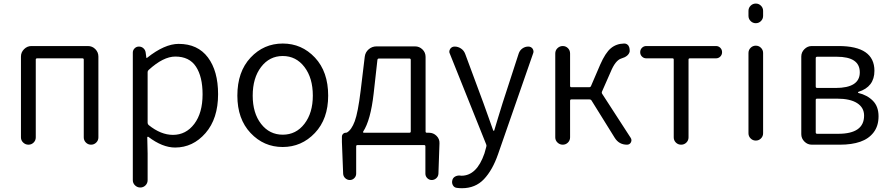

<svg xmlns="http://www.w3.org/2000/svg" viewBox="-20 -792 4874 1051"><path d="M94.7 -40V-482.4Q94.7 -505.9 111.8 -522.9Q128.9 -540 152.3 -540H460.9Q485.4 -540 502 -522.9Q518.6 -505.9 518.6 -482.4V-40Q518.6 -23.4 506.8 -11.7Q495.1 0 478.5 0Q461.9 0 450.2 -11.7Q438.5 -23.4 438.5 -40V-465.8Q438.5 -472.7 430.7 -472.7H183.6Q175.8 -472.7 175.8 -465.8V-40Q175.8 -23.4 164.1 -11.7Q152.3 0 135.7 0Q119.1 0 106.9 -11.7Q94.7 -23.4 94.7 -40Z M707 194.3V-503.9Q707 -517.6 716.8 -527.3Q726.6 -537.1 740.2 -537.1Q754.9 -537.1 765.1 -527.8Q775.4 -518.6 777.3 -504.9L781.2 -475.6Q781.2 -474.6 782.7 -474.6Q784.2 -474.6 785.2 -475.6Q880.9 -551.8 958 -551.8Q1062.5 -551.8 1118.2 -477.5Q1173.8 -403.3 1173.8 -276.4Q1173.8 -142.6 1105 -63.5Q1036.1 15.6 938.5 15.6Q869.1 15.6 792 -43Q790 -43.9 788.1 -43Q786.1 -42 786.1 -40L788.1 47.9V194.3Q788.1 210.9 776.4 222.7Q764.6 234.4 748 234.4Q731.4 234.4 719.2 222.7Q707 210.9 707 194.3ZM926.8 -53.7Q998 -53.7 1043.5 -113.8Q1088.9 -173.8 1088.9 -275.4Q1088.9 -372.1 1052.7 -427.2Q1016.6 -482.4 939.5 -482.4Q874 -482.4 793.9 -409.2Q788.1 -404.3 788.1 -397.5V-120.1Q788.1 -112.3 793.9 -107.4Q860.4 -53.7 926.8 -53.7Z M1279.3 -268.6Q1279.3 -399.4 1351.6 -476.6Q1423.8 -553.7 1527.8 -553.7Q1631.8 -553.7 1704.1 -476.6Q1776.4 -399.4 1776.4 -268.6Q1776.4 -140.6 1703.6 -64Q1630.9 12.7 1527.3 12.7Q1423.8 12.7 1351.6 -64Q1279.3 -140.6 1279.3 -268.6ZM1692.4 -268.6Q1692.4 -365.2 1646.5 -425.3Q1600.6 -485.4 1527.8 -485.4Q1455.1 -485.4 1409.2 -425.3Q1363.3 -365.2 1363.3 -268.6Q1363.3 -172.9 1409.2 -113.8Q1455.1 -54.7 1527.8 -54.7Q1600.6 -54.7 1646.5 -114.3Q1692.4 -173.8 1692.4 -268.6Z M2054.7 -471.7Q2046.9 -471.7 2045.9 -463.9L2025.4 -280.3Q2008.8 -133.8 1967.8 -71.3Q1966.8 -69.3 1967.8 -67.4Q1968.8 -65.4 1971.7 -65.4H2220.7Q2228.5 -65.4 2228.5 -72.3V-463.9Q2228.5 -471.7 2220.7 -471.7ZM2309.6 -72.3Q2309.6 -65.4 2316.4 -65.4H2328.1Q2352.5 -65.4 2369.6 -48.3Q2386.7 -31.2 2385.7 -7.8L2379.9 159.2Q2378.9 173.8 2368.2 183.6Q2357.4 193.4 2343.3 193.4Q2329.1 193.4 2318.8 183.1Q2308.6 172.9 2308.6 158.2V8.8Q2308.6 2 2300.8 2H1937.5Q1929.7 2 1929.7 8.8V158.2Q1929.7 172.9 1919.4 183.1Q1909.2 193.4 1895 193.4Q1880.9 193.4 1870.1 183.6Q1859.4 173.8 1858.4 159.2L1851.6 -14.6V-43Q1851.6 -52.7 1857.9 -59.1Q1864.3 -65.4 1873 -65.4Q1876 -65.4 1878.9 -66.4Q1904.3 -81.1 1921.9 -128.4Q1939.5 -175.8 1954.1 -294.9L1976.6 -481.4Q1979.5 -505.9 1998 -522Q2016.6 -538.1 2041 -538.1H2252Q2275.4 -538.1 2292.5 -521.5Q2309.6 -504.9 2309.6 -480.5Z M2508.8 238.3Q2494.1 238.3 2480 236.3Q2465.8 234.4 2459 221.7Q2452.1 209 2456.1 194.3Q2459 181.6 2470.7 174.8Q2482.4 168 2497.1 168.9Q2502 169.9 2505.9 169.9Q2589.8 169.9 2631.8 47.9L2641.6 12.7Q2644.5 5.9 2641.6 -1L2442.4 -498Q2439.5 -503.9 2439.5 -508.8Q2439.5 -516.6 2444.3 -524.4Q2453.1 -537.1 2468.8 -537.1Q2487.3 -537.1 2503.4 -526.4Q2519.5 -515.6 2526.4 -497.1L2626 -228.5Q2633.8 -208 2651.9 -156.2Q2669.9 -104.5 2679.7 -78.1Q2679.7 -76.2 2682.6 -76.2Q2685.5 -76.2 2685.5 -78.1Q2689.5 -91.8 2706.1 -146.5Q2722.7 -201.2 2731.4 -228.5L2819.3 -499Q2825.2 -516.6 2839.8 -526.9Q2854.5 -537.1 2872.1 -537.1Q2886.7 -537.1 2895.5 -525.4Q2900.4 -517.6 2900.4 -509.8Q2900.4 -504.9 2898.4 -500L2706.1 52.7Q2675.8 139.6 2628.9 189Q2582 238.3 2508.8 238.3Z M3275.4 -291Q3272.5 -284.2 3276.4 -278.3L3432.6 -37.1Q3436.5 -31.2 3436.5 -24.4Q3436.5 -18.6 3433.6 -12.7Q3426.8 0 3412.1 0Q3368.2 0 3344.7 -38.1L3217.8 -242.2Q3213.9 -248 3206.1 -248H3108.4Q3100.6 -248 3100.6 -240.2V-40Q3100.6 -23.4 3088.9 -11.7Q3077.1 0 3060.5 0Q3043.9 0 3031.7 -11.7Q3019.5 -23.4 3019.5 -40V-499Q3019.5 -516.6 3031.7 -528.3Q3043.9 -540 3060.5 -540Q3077.1 -540 3088.9 -528.3Q3100.6 -516.6 3100.6 -499V-321.3Q3100.6 -314.5 3108.4 -314.5H3204.1Q3211.9 -314.5 3214.8 -320.3L3265.6 -438.5Q3293.9 -502.9 3323.7 -527.8Q3353.5 -552.7 3395.5 -553.7Q3396.5 -553.7 3397.5 -553.7Q3412.1 -553.7 3420.9 -541Q3426.8 -530.3 3426.8 -518.6Q3426.8 -514.6 3426.8 -509.8Q3420.9 -483.4 3380.9 -471.7Q3348.6 -461.9 3322.3 -397.5Z M3668 -40V-465.8Q3668 -472.7 3661.1 -472.7H3517.6Q3503.9 -472.7 3494.1 -482.4Q3484.4 -492.2 3484.4 -506.3Q3484.4 -520.5 3494.1 -530.3Q3503.9 -540 3517.6 -540H3899.4Q3913.1 -540 3922.9 -530.3Q3932.6 -520.5 3932.6 -506.3Q3932.6 -492.2 3922.9 -482.4Q3913.1 -472.7 3899.4 -472.7H3756.8Q3749 -472.7 3749 -465.8V-40Q3749 -23.4 3737.3 -11.7Q3725.6 0 3708.5 0Q3691.4 0 3679.7 -11.7Q3668 -23.4 3668 -40Z M4077.1 -62.5V-502Q4077.1 -518.6 4088.9 -530.3Q4100.6 -542 4117.2 -542Q4133.8 -542 4145.5 -530.3Q4157.2 -518.6 4157.2 -502V-62.5Q4157.2 -45.9 4145.5 -34.2Q4133.8 -22.5 4117.2 -22.5Q4100.6 -22.5 4088.9 -34.2Q4077.1 -45.9 4077.1 -62.5ZM4077.1 -705.1V-732.4Q4077.1 -749 4088.9 -760.7Q4100.6 -772.5 4117.2 -772.5Q4133.8 -772.5 4145.5 -760.7Q4157.2 -749 4157.2 -732.4V-705.1Q4157.2 -688.5 4145.5 -676.8Q4133.8 -665 4117.2 -665Q4100.6 -665 4088.9 -676.8Q4077.1 -688.5 4077.1 -705.1Z M4423.8 0Q4400.4 0 4383.3 -17.1Q4366.2 -34.2 4366.2 -57.6V-482.4Q4366.2 -505.9 4383.3 -522.9Q4400.4 -540 4423.8 -540H4570.3Q4766.6 -540 4766.6 -404.3Q4766.6 -316.4 4678.7 -289.1Q4676.8 -288.1 4676.8 -286.1Q4676.8 -284.2 4678.7 -283.2Q4727.5 -271.5 4758.3 -240.2Q4789.1 -209 4789.1 -155.3Q4789.1 -102.5 4762.2 -67.4Q4735.4 -32.2 4689 -16.1Q4642.6 0 4578.1 0ZM4445.3 -318.4Q4445.3 -310.5 4453.1 -310.5H4553.7Q4686.5 -310.5 4686.5 -396Q4686.5 -481.4 4560.5 -481.4H4453.1Q4445.3 -481.4 4445.3 -473.6ZM4445.3 -67.4Q4445.3 -59.6 4453.1 -59.6H4568.4Q4710 -59.6 4710 -159.2Q4710 -203.1 4671.9 -227.5Q4633.8 -252 4561.5 -252H4453.1Q4445.3 -252 4445.3 -245.1Z"/></svg>

Font: Gen Jyuu Gothic P Normal
Style: Regular
Weight: 300
Designer: [Source Han Sans]
Ryoko NISHIZUKA  (kana & ideographs); Paul D. Hunt (Latin, Greek & Cyrillic); Wenlong ZHANG  (bopomofo
Version: Version 1.002.20150607